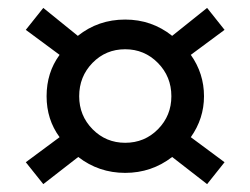

<svg xmlns="http://www.w3.org/2000/svg" viewBox="-20 -515 630 483"><path d="M88.9 -51.8 44.9 -106.9 129.9 -169.9Q97.2 -214.4 97.2 -272.9Q97.2 -332.5 129.9 -377L44.9 -439.9L88.9 -495.1L175.8 -424.8Q227.1 -465.8 294.9 -465.8Q361.8 -465.8 413.1 -424.8L501 -495.1L544.9 -439.9L460 -377Q493.2 -330.1 493.2 -272.9Q493.2 -216.8 460 -169.9L544.9 -106.9L501 -51.8L413.1 -120.1Q361.3 -80.1 294.9 -80.1Q228.5 -80.1 176.8 -120.1ZM294.9 -155.8Q343.8 -155.8 377.4 -189.9Q411.1 -224.1 411.1 -272.9Q411.1 -322.3 377.2 -356.7Q343.3 -391.1 294.9 -391.1Q246.1 -391.1 212.6 -356.7Q179.2 -322.3 179.2 -272.9Q179.2 -224.1 212.9 -189.9Q246.6 -155.8 294.9 -155.8Z"/></svg>

Font: Prompt
Style: Regular
Weight: 400
Designer: Katatrad Team
Foundry: CadsonDemak
Version: Version 1.000;PS 001.000;hotconv 1.0.88;makeotf.lib2.5.64775